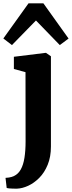

<svg xmlns="http://www.w3.org/2000/svg" viewBox="-41 -885 430 1148"><path d="M60.5 243Q49 243 36.2 242.8Q23.5 242.5 13.5 241.5Q3.5 240.5 -1 239L-8 178.5Q-1.5 178.5 12.5 176.5Q26.5 174.5 42.5 167.5Q68 155.5 83.2 128.2Q98.5 101 105.2 58.5Q112 16 112 -40L111.5 -453.5L42 -472.5V-545.5L232 -569H234L263.5 -548.5V-9Q263.5 53 244.2 100Q225 147 194 178.2Q163 209.5 127.5 225.8Q92 242 60.5 243ZM30.5 -615.5 -21 -655 129.5 -865H218.5L369 -654.5L316.5 -615.5L174 -762.5Z"/></svg>

Font: Merriweather Light 18pt ExtraBold
Style: Regular
Weight: 800
Version: Version 2.100